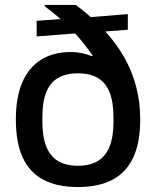

<svg xmlns="http://www.w3.org/2000/svg" viewBox="-20 -743 629 775"><path d="M294 12Q212 12 156 -17Q100 -46 72 -106.5Q44 -167 44 -261Q44 -350 70 -410.5Q96 -471 146 -502Q196 -533 266 -533Q289 -533 310.5 -528.5Q332 -524 351 -516L354 -519Q338 -542 320.5 -564Q303 -586 283 -608L128 -596V-659L225 -666Q209 -680 192.5 -693Q176 -706 159 -719L162 -723H286Q297 -715 307 -707Q317 -699 326.5 -691Q336 -683 346 -674L496 -686V-623L405 -616Q450 -567 481.5 -511.5Q513 -456 529.5 -393.5Q546 -331 546 -261Q546 -167 517.5 -106.5Q489 -46 433 -17Q377 12 294 12ZM295 -74Q344 -74 375.5 -93.5Q407 -113 422.5 -152Q438 -191 438 -252V-269Q438 -331 422.5 -370Q407 -409 375.5 -428Q344 -447 295 -447Q245 -447 213.5 -428Q182 -409 166.5 -370Q151 -331 151 -270V-253Q151 -192 166.5 -152.5Q182 -113 213.5 -93.5Q245 -74 295 -74Z"/></svg>

Font: Archivo SemiBold Medium
Style: Regular
Weight: 500
Version: Version 2.001